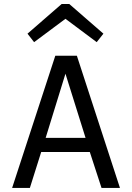

<svg xmlns="http://www.w3.org/2000/svg" viewBox="-20 -931 654 951"><path d="M116.2 -764.2 285.2 -911.1H323.2L492.2 -764.2L459 -722.2L304.2 -837.9L148.9 -722.2ZM127.9 0H40L253.9 -654.8H360.8L574.2 0H482.9L424.8 -178.2H184.1ZM206.1 -248H403.8L304.2 -565.9Z"/></svg>

Font: IntelOne Mono
Style: Regular
Weight: 400
Designer: Fred Shallcrass
Foundry: Frere-Jones Type LLC
Version: Version 1.200;hotconv 1.1.0;makeotfexe 2.6.0;FJTRelease1.2